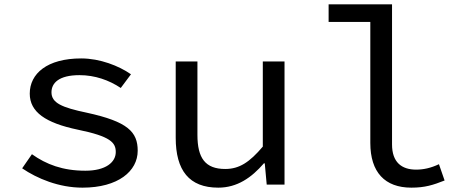

<svg xmlns="http://www.w3.org/2000/svg" viewBox="-20 -850 2140 884"><path d="M82 -75C151 -28 251 14 360 14C524 14 614 -62 614 -156C614 -243 568 -290 380 -331C265 -355 217 -376 217 -425C217 -467 250 -504 346 -504C417 -504 482 -481 536 -445L583 -508C527 -547 440 -581 354 -581C197 -581 117 -511 117 -419C117 -334 190 -284 338 -253C490 -222 513 -193 513 -150C513 -103 467 -64 373 -64C269 -64 193 -93 127 -140Z M789 -216C789 -65 851 14 985 14C1072 14 1138 -32 1195 -98H1199L1208 0H1290V-567H1190V-175C1129 -103 1082 -72 1017 -72C925 -72 889 -122 889 -229V-567H789Z M1685 -192C1685 -57 1752 14 1874 14C1936 14 1974 2 2027 -19L2001 -94C1963 -76 1929 -69 1896 -69C1829 -69 1785 -103 1785 -185V-830H1493V-749H1685Z"/></svg>

Font: Kawkab Mono Light
Style: Bold
Weight: 400
Monospace: yes
Designer: Abdullah Arif
Foundry: Abdullah Arif
Version: Version 1.000;PS 000.500;hotconv 1.0.88;makeotf.lib2.5.64775